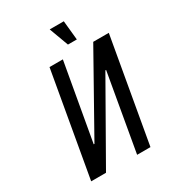

<svg xmlns="http://www.w3.org/2000/svg" viewBox="-210 -1006 1013 1122"><g transform="rotate(-30 296.5 -445.0)"><path d="M70 0 193 -700H283L191 -180H196L488 -700H593L470 0H380L471 -520H466L170 0ZM352 -760 304 -890H399L412 -760Z"/></g></svg>

Font: Cuprum
Style: Italic
Weight: 400
Italic angle: -10°
Designer: Jovanny Lemonad
Foundry: Jovanny Lemonad
Version: Version 3.000